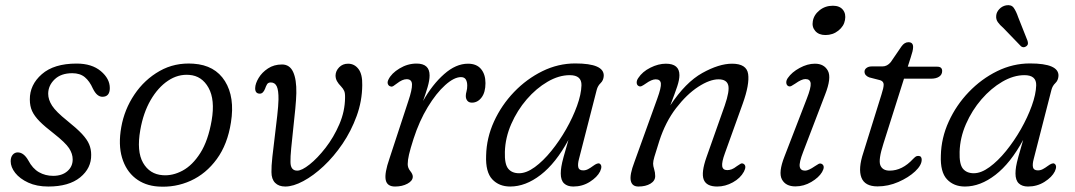

<svg xmlns="http://www.w3.org/2000/svg" viewBox="-20 -707 4128 737"><path d="M184 -32Q218 -32 238.5 -49.8Q259 -67.5 259 -95Q259 -117 245 -138.2Q231 -159.5 186.5 -194.5Q152 -221 132 -241.2Q112 -261.5 103.2 -280.8Q94.5 -300 94.5 -325Q94 -381.5 140.5 -422.2Q187 -463 274 -463Q332.5 -463 367 -434Q401.5 -405 401.5 -369Q401.5 -335.5 373 -335.5Q363 -335.5 354 -342.8Q345 -350 336.5 -367Q324 -395.5 305.5 -410.8Q287 -426 257.5 -426Q214 -426 189.5 -402.2Q165 -378.5 165 -347Q165 -324.5 180 -301.2Q195 -278 237.5 -244Q275 -214 294.8 -192.8Q314.5 -171.5 322.2 -153Q330 -134.5 330 -113Q331 -61.5 287.8 -26.2Q244.5 9 165.5 9Q121 9 88.5 -6Q56 -21 38.5 -43.2Q21 -65.5 21 -88Q21 -104 28.8 -113Q36.5 -122 48 -122Q71 -122 88.5 -91.5Q105 -60 129.5 -46Q154 -32 184 -32Z M722.5 -462.5Q805 -457 843.5 -395.5Q882 -334 866.5 -237Q853.5 -153 812.2 -96.5Q771 -40 712 -13.2Q653 13.5 587 9Q535.5 5.5 499.5 -23Q463.5 -51.5 448.5 -101.5Q433.5 -151.5 445.5 -219Q457.5 -287 496 -344.2Q534.5 -401.5 592.8 -434.5Q651 -467.5 722.5 -462.5ZM604.5 -34.5Q642.5 -31.5 680.8 -52Q719 -72.5 749 -119.8Q779 -167 792.5 -245Q806 -324 780.5 -370Q755 -416 706.5 -419.5Q663.5 -423 625 -397.2Q586.5 -371.5 558.2 -322.8Q530 -274 518.5 -208Q504 -126 529.2 -82Q554.5 -38 604.5 -34.5Z M1022 -46.5Q1021.5 -68 1025.5 -104.8Q1029.5 -141.5 1034.8 -183.5Q1040 -225.5 1044.2 -263.2Q1048.5 -301 1049 -325Q1049.5 -360 1042.5 -375.2Q1035.5 -390.5 1019.5 -390.5Q1009 -390.5 1004.8 -383Q1000.5 -375.5 997.5 -366.5Q990 -347.5 977.5 -347.5Q959 -347.5 959.5 -369Q960 -386.5 972.8 -407.8Q985.5 -429 1008.5 -444.2Q1031.5 -459.5 1062.5 -459.5Q1092 -459.5 1105.2 -430.8Q1118.5 -402 1117.5 -349.5Q1117 -326 1113.5 -289.2Q1110 -252.5 1105.5 -212.5Q1101 -172.5 1097.8 -138Q1094.5 -103.5 1095 -85.5Q1095 -52 1121 -52Q1138.5 -52 1168.5 -75.8Q1198.5 -99.5 1229.8 -139.8Q1261 -180 1282.5 -229.8Q1304 -279.5 1304.5 -331.5Q1305 -349.5 1301.2 -358Q1297.5 -366.5 1289 -375.5Q1279 -385.5 1273.5 -395.5Q1268 -405.5 1268 -417.5Q1268.5 -435 1282 -448.8Q1295.5 -462.5 1316 -462.5Q1340.5 -462.5 1356 -442.2Q1371.5 -422 1370.5 -380Q1370 -319 1349 -261.5Q1328 -204 1294.8 -155Q1261.5 -106 1222.2 -69.2Q1183 -32.5 1144.2 -11.8Q1105.5 9 1075 9Q1050 9 1036 -5.2Q1022 -19.5 1022 -46.5Z M1478.5 -375.5Q1472 -377 1469 -384.2Q1466 -391.5 1471 -401.5Q1482.5 -425.5 1513.5 -444.2Q1544.5 -463 1579 -463Q1629 -463 1629 -417.5Q1629 -398.5 1621.5 -373Q1614 -347.5 1604 -319.5Q1639.5 -382.5 1684.8 -422.5Q1730 -462.5 1776.5 -462.5Q1809.5 -462.5 1826.5 -442Q1843.5 -421.5 1843.5 -388Q1843.5 -352.5 1828.5 -332.8Q1813.5 -313 1791.5 -313Q1780 -313 1774 -320.2Q1768 -327.5 1768 -338.5Q1768 -347 1770.8 -356.5Q1773.5 -366 1773.5 -378.5Q1773.5 -393 1768 -402Q1762.5 -411 1749.5 -411Q1723 -411 1688.8 -380.2Q1654.5 -349.5 1622 -296Q1589.5 -242.5 1567.5 -174.5Q1555 -135.5 1550 -113.8Q1545 -92 1545 -77Q1545 -62.5 1554.8 -50.5Q1564.5 -38.5 1564.5 -29Q1564.5 -13 1544.2 -2Q1524 9 1496.5 9Q1465.5 9 1460.5 -16.8Q1455.5 -42.5 1475 -98.5L1547.5 -319.5Q1562 -362.5 1561.5 -382.8Q1561 -403 1541 -403Q1524.5 -403 1503.5 -386.5Q1496.5 -381 1490.2 -377Q1484 -373 1478.5 -375.5Z M2202.5 -97Q2197 -76.5 2199.8 -64.8Q2202.5 -53 2218.5 -53Q2228.5 -53 2237.5 -57.8Q2246.5 -62.5 2256.5 -70Q2274 -83 2281.5 -79Q2294 -71.5 2283.5 -49Q2272.5 -27 2244 -9Q2215.5 9 2180.5 9Q2158 9 2145.2 -3Q2132.5 -15 2132.5 -41Q2132.5 -53 2134.8 -67.2Q2137 -81.5 2143.5 -105.2Q2150 -129 2162 -170Q2113.5 -80.5 2055.5 -35.8Q1997.5 9 1938.5 9Q1895.5 9 1869.5 -18.8Q1843.5 -46.5 1846 -110Q1847.5 -177.5 1876.2 -240.5Q1905 -303.5 1953.2 -353.8Q2001.5 -404 2062 -433.8Q2122.5 -463.5 2188 -463.5Q2299.5 -463.5 2297.5 -415.5Q2296.5 -398.5 2285.5 -388Q2274.5 -377.5 2270.5 -362ZM1918 -124Q1916.5 -77 1930.8 -59.5Q1945 -42 1972.5 -42Q2000.5 -42 2032.8 -65.5Q2065 -89 2096.2 -127.5Q2127.5 -166 2153.2 -211.2Q2179 -256.5 2195 -300.8Q2211 -345 2212 -379.5Q2213 -418.5 2167 -418.5Q2125 -418.5 2081.8 -393.2Q2038.5 -368 2002 -325.8Q1965.5 -283.5 1942.5 -231Q1919.5 -178.5 1918 -124Z M2431 -377Q2424.5 -380.5 2424 -389.2Q2423.5 -398 2430 -407.5Q2446 -432 2476.5 -447.2Q2507 -462.5 2536 -462.5Q2588 -462.5 2588 -418.5Q2588 -401 2579.8 -376Q2571.5 -351 2553 -302.5Q2611.5 -391 2675.8 -426.8Q2740 -462.5 2790 -462.5Q2846 -462.5 2851.8 -422.8Q2857.5 -383 2831 -309L2762.5 -118.5Q2750 -84.5 2752.2 -69.2Q2754.5 -54 2771.5 -54Q2780 -54 2788.8 -57.2Q2797.5 -60.5 2809 -69.5Q2817 -75 2822.5 -78.2Q2828 -81.5 2834.5 -78Q2847 -70 2835.5 -48Q2822 -23 2793 -7Q2764 9 2733 9Q2691.5 9 2681.2 -17.8Q2671 -44.5 2692 -104L2762 -302Q2781.5 -358.5 2775.2 -380.5Q2769 -402.5 2738 -402.5Q2704.5 -402.5 2660.2 -373.8Q2616 -345 2575.2 -292Q2534.5 -239 2511 -166.5Q2496.5 -121 2491.8 -104.8Q2487 -88.5 2487 -79Q2487 -70 2491 -57.5Q2495 -45 2495 -31Q2495 -13 2476.8 -2Q2458.5 9 2430.5 9Q2406 9 2401.2 -13.5Q2396.5 -36 2415 -84.5L2503 -328.5Q2518.5 -371 2516.8 -386.8Q2515 -402.5 2497 -402.5Q2481.5 -402.5 2458.5 -386Q2450 -380 2443.5 -376.8Q2437 -373.5 2431 -377Z M3148.5 -572.5Q3123 -572.5 3109.5 -588Q3096 -603.5 3100 -625.5Q3104 -650 3125.8 -667.5Q3147.5 -685 3177 -685Q3203 -685 3215.5 -669.5Q3228 -654 3223.5 -630Q3219.5 -606.5 3198.2 -589.5Q3177 -572.5 3148.5 -572.5ZM3063 -124Q3047 -83 3049.8 -67.5Q3052.5 -52 3070.5 -52Q3083.5 -52 3108 -69Q3116 -74.5 3122.2 -77.8Q3128.5 -81 3135 -77.5Q3148.5 -69 3135.5 -46.5Q3123 -25.5 3094.2 -8.5Q3065.5 8.5 3033 8.5Q2996 8.5 2981.5 -18.2Q2967 -45 2991.5 -107L3077 -328.5Q3093.5 -370.5 3091.8 -387Q3090 -403.5 3071.5 -403.5Q3057 -403.5 3032.5 -386Q3024.5 -380.5 3017.8 -377Q3011 -373.5 3005 -377Q2999 -380.5 2998.2 -389.2Q2997.5 -398 3004 -407.5Q3019.5 -430 3049.5 -446.2Q3079.5 -462.5 3108 -462.5Q3143.5 -462.5 3158 -435.2Q3172.5 -408 3147 -343.5Z M3359 -399 3316.5 -410Q3298.5 -417 3298.5 -432Q3298.5 -440.5 3306.2 -446.2Q3314 -452 3325.5 -452H3367Q3386 -452 3399.5 -469L3440.5 -529Q3452 -545 3467 -545Q3485 -545 3485 -526.5Q3485 -519 3482.5 -509Q3480 -499 3476 -487L3464.5 -451H3577.5Q3596.5 -451 3596.5 -434.5Q3596.5 -420.5 3585 -412.8Q3573.5 -405 3554 -405H3450L3371 -155.5Q3351 -93.5 3359.2 -72.8Q3367.5 -52 3395 -52Q3443.5 -52 3485 -97Q3492.5 -104.5 3496 -106.5Q3499.5 -108.5 3505 -108.5Q3518 -108.5 3518 -94Q3518 -73 3492.8 -49.2Q3467.5 -25.5 3428.5 -8.5Q3389.5 8.5 3348.5 8.5Q3299.5 8.5 3286.5 -25.5Q3273.5 -59.5 3294 -121L3363.5 -344Q3372 -370 3372 -382.2Q3372 -394.5 3359 -399Z M3948 -97Q3942.5 -76.5 3945.2 -64.8Q3948 -53 3964 -53Q3974 -53 3983 -57.8Q3992 -62.5 4002 -70Q4019.5 -83 4027 -79Q4039.5 -71.5 4029 -49Q4018 -27 3989.5 -9Q3961 9 3926 9Q3903.5 9 3890.8 -3Q3878 -15 3878 -41Q3878 -53 3880.2 -67.2Q3882.5 -81.5 3889 -105.2Q3895.5 -129 3907.5 -170Q3859 -80.5 3801 -35.8Q3743 9 3684 9Q3641 9 3615 -18.8Q3589 -46.5 3591.5 -110Q3593 -177.5 3621.8 -240.5Q3650.5 -303.5 3698.8 -353.8Q3747 -404 3807.5 -433.8Q3868 -463.5 3933.5 -463.5Q4045 -463.5 4043 -415.5Q4042 -398.5 4031 -388Q4020 -377.5 4016 -362ZM3663.5 -124Q3662 -77 3676.2 -59.5Q3690.5 -42 3718 -42Q3746 -42 3778.2 -65.5Q3810.5 -89 3841.8 -127.5Q3873 -166 3898.8 -211.2Q3924.5 -256.5 3940.5 -300.8Q3956.5 -345 3957.5 -379.5Q3958.5 -418.5 3912.5 -418.5Q3870.5 -418.5 3827.2 -393.2Q3784 -368 3747.5 -325.8Q3711 -283.5 3688 -231Q3665 -178.5 3663.5 -124ZM3888.5 -640.5 3924 -551Q3926 -545.5 3925.8 -539.8Q3925.5 -534 3919.5 -529.5Q3909.5 -522 3899.5 -529L3831.5 -599.5Q3818 -611 3810.2 -622Q3802.5 -633 3804 -647Q3805 -660.5 3815.8 -672Q3826.5 -683.5 3842 -686.5Q3862 -690 3871.2 -677Q3880.5 -664 3888.5 -640.5Z"/></svg>

Font: Fraunces 9pt SuperSoft Light
Style: Italic
Weight: 300
Italic angle: -16°
Version: Version 1.000;[b76b70a41]